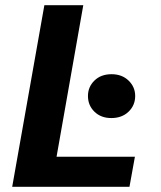

<svg xmlns="http://www.w3.org/2000/svg" viewBox="-20 -720 619 740"><path d="M27 0 151 -700H301L198 -116H500L479 0ZM409 -265Q369 -265 344 -289.5Q319 -314 319 -350Q319 -385 344 -409.5Q369 -434 410 -434Q450 -434 475.5 -409.5Q501 -385 501 -350Q501 -314 475.5 -289.5Q450 -265 409 -265Z"/></svg>

Font: DM Sans 9pt Black
Style: Italic
Weight: 900
Italic angle: -10°
Version: Version 4.004;gftools[0.9.30]